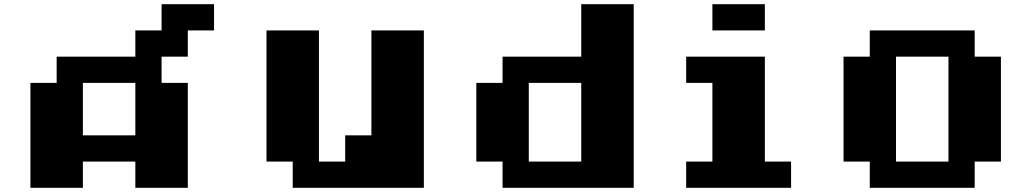

<svg xmlns="http://www.w3.org/2000/svg" viewBox="-20 -895 4915 915"><path d="M750 -875H1000V-750H875V-625H750V-500H875V0H625V-125H375V0H125V-500H250V-625H625V-750H750ZM375 -500V-250H625V-500Z M1250 -750H1500V-125H1625V-250H1750V-750H2000V0H1375V-125H1250Z M2750 -875H3000V0H2375V-125H2250V-500H2375V-625H2750ZM2500 -500V-125H2750V-500Z M3375 -875H3625V-750H3375ZM3250 -625H3625V-125H3750V0H3250V-125H3375V-500H3250Z M4125 -750H4625V-625H4750V-125H4625V0H4125V-125H4000V-625H4125ZM4250 -625V-125H4500V-625Z"/></svg>

Font: Dogica Pixel
Style: Bold
Weight: 700
Designer: Roberto Mocci
Version: Version 001.000